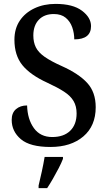

<svg xmlns="http://www.w3.org/2000/svg" viewBox="-20 -744 555 985"><path d="M239 10Q134 10 87 -30Q40 -70 40 -129Q40 -165 62 -184Q84 -203 119 -203Q121 -132 154 -86.5Q187 -41 248 -41Q307 -41 340 -73Q373 -105 373 -162Q373 -199 357.5 -225.5Q342 -252 309 -273.5Q276 -295 224 -319Q136 -359 95 -409.5Q54 -460 54 -540Q54 -597 81.5 -638Q109 -679 157 -701.5Q205 -724 265 -724Q354 -724 400.5 -689Q447 -654 447 -610Q447 -542 361 -542Q361 -574 350.5 -604Q340 -634 317 -653Q294 -672 256 -672Q207 -672 179 -642.5Q151 -613 151 -562Q151 -527 164 -501Q177 -475 209 -452.5Q241 -430 297 -405Q384 -366 427.5 -318.5Q471 -271 471 -194Q471 -98 407.5 -44Q344 10 239 10ZM178 208Q186 175 194.5 136Q203 97 209 61H303V71Q295 92 281 119Q267 146 251.5 173Q236 200 222 221H178Z"/></svg>

Font: Noto Serif Bengali SemiCondensed Medium
Style: Regular
Weight: 500
Width: 4
Designer: Juan Bruce, Universal Thirst, Indian Type Foundry and the Monotype Design Team.
Foundry: Monotype Imaging Inc.
Version: Version 2.003; ttfautohint (v1.8.4.7-5d5b)